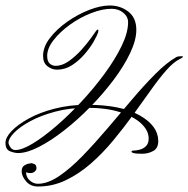

<svg xmlns="http://www.w3.org/2000/svg" viewBox="-70 -558 687 700"><path d="M591 -353Q606 -353 586 -343Q563 -332 536.5 -302Q510 -272 480 -229.5Q450 -187 415.5 -139.5Q381 -92 342.5 -45.5Q304 1 261 38.5Q218 76 170 99Q122 122 69 122Q41 122 25 103Q9 84 9 67Q9 52 17.5 46Q26 40 35 38.5Q44 37 45 37Q47 37 55 40Q63 43 63 55Q63 62 56.5 67.5Q50 73 42 73Q34 73 29.5 71.5Q25 70 25 70Q25 88 38.5 100Q52 112 68 112Q104 112 145.5 84Q187 56 231.5 10Q276 -36 321.5 -89.5Q367 -143 411.5 -195.5Q456 -248 497 -289Q538 -330 573 -350Q579 -353 591 -353ZM330 -538Q369 -538 398 -515.5Q427 -493 427 -449Q427 -412 404.5 -364.5Q382 -317 344 -266.5Q306 -216 259.5 -168.5Q213 -121 164.5 -83Q116 -45 72 -22.5Q28 0 -4 0Q-17 0 -33.5 -6.5Q-50 -13 -50 -37Q-50 -57 -27.5 -80.5Q-5 -104 35 -126Q75 -148 129.5 -162Q184 -176 247 -176Q371 -176 439 -137.5Q507 -99 507 -44Q507 -18 489.5 -8Q472 2 450.5 2.5Q429 3 417 0Q409 -2 409.5 -5.5Q410 -9 416 -9Q427 -9 440 -12.5Q453 -16 462.5 -25.5Q472 -35 472 -53Q472 -82 445 -107.5Q418 -133 368 -149Q318 -165 247 -165Q184 -165 131.5 -151Q79 -137 41 -116.5Q3 -96 -18 -74.5Q-39 -53 -39 -38Q-39 -31 -32 -21Q-25 -11 -14 -11Q10 -11 49 -34.5Q88 -58 134.5 -98Q181 -138 227 -187.5Q273 -237 311.5 -289.5Q350 -342 373.5 -390.5Q397 -439 397 -477Q397 -497 379.5 -511.5Q362 -526 337 -526Q303 -526 262 -510Q221 -494 185 -468Q149 -442 125.5 -412Q102 -382 102 -354Q102 -335 111 -326.5Q120 -318 133 -318Q157 -318 181.5 -335.5Q206 -353 227.5 -377Q249 -401 263 -421Q277 -441 280 -445Q284 -451 287 -450Q290 -449 288 -441Q284 -428 271 -405.5Q258 -383 237.5 -359.5Q217 -336 192 -320Q167 -304 138 -304Q119 -304 103 -316.5Q87 -329 87 -354Q87 -387 112 -419.5Q137 -452 175.5 -479Q214 -506 255.5 -522Q297 -538 330 -538Z"/></svg>

Font: Kapakana
Style: Regular
Weight: 400
Designer: Kousuke Nagai
Version: Version 1.002